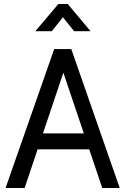

<svg xmlns="http://www.w3.org/2000/svg" viewBox="-20 -947 631 967"><path d="M8 0 253 -700H339L104 0ZM134 -195V-275H455V-195ZM495 0 259 -700H339L583 0ZM158 -790 274 -927H321L436 -790H353L269 -895H325L241 -790Z"/></svg>

Font: Inclusive Sans
Style: Regular
Weight: 400
Designer: Olivia King
Foundry: Olivia King
Version: Version 2.004